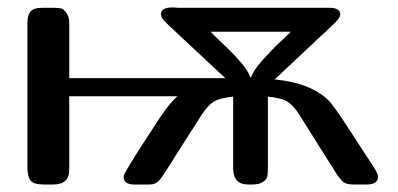

<svg xmlns="http://www.w3.org/2000/svg" viewBox="-20 -493 1064 513"><path d="M53.2 -47.9V-432.1Q53.2 -451.2 61 -461.7Q68.8 -472.2 94.2 -472.2H121.1Q134.3 -472.2 142.1 -470.7Q149.9 -469.2 157.5 -458.7Q165 -448.2 165 -429.2V-284.2H582Q421.9 -433.1 418 -438Q410.2 -446.8 410.2 -455.1Q410.2 -473.1 440.9 -473.1H442.9Q444.8 -473.1 449 -472.7Q453.1 -472.2 455.1 -472.2H860.8Q888.7 -472.2 889.2 -454.1Q889.2 -445.3 872.1 -429.2Q868.2 -425.3 713.9 -280.8Q804.7 -272 852.1 -230Q856.9 -226.1 861.1 -221.4Q865.2 -216.8 871.1 -208.5Q877 -200.2 882.6 -192.6Q888.2 -185.1 898.7 -168.9Q909.2 -152.8 918.7 -138.4Q928.2 -124 945.6 -96.9Q962.9 -69.8 979 -45.9Q990.2 -27.8 990.2 -21Q990.2 0 959 0H925.8Q905.8 0 897.9 -6.1Q890.1 -12.2 878.9 -28.8L778.8 -188Q764.6 -210 749.3 -220.5Q733.9 -231 695.8 -234.9V-44.9Q695.8 -29.8 694.3 -22Q692.9 -14.2 682.9 -7.1Q672.9 0 652.8 0H643.1Q603 0 603 -43V-234.9Q565.9 -231 550.5 -220.9Q535.2 -210.9 520 -188Q492.2 -144 454.1 -85Q416 -22.9 406 -11.5Q396 0 379.9 0H338.9Q310.1 0 310.1 -21Q310.1 -29.8 376 -130.9Q392.1 -154.8 400.9 -168.9Q430.7 -215.8 454.1 -235.8H165V-39.1Q165 0 122.1 0H97.2Q69.3 0 61.3 -11Q53.2 -22 53.2 -47.9ZM543 -408.2Q550.8 -399.4 579.3 -372.3Q607.9 -345.2 626 -323.5Q644 -301.8 649.9 -284.2Q652.8 -293.9 660.9 -306.4Q668.9 -318.8 682.4 -333.5Q695.8 -348.1 706.3 -359.1Q716.8 -370.1 733.9 -386Q751 -401.9 756.8 -408.2Z"/></svg>

Font: CMU Sans Serif Demi Condensed
Style: DemiCondensed
Weight: 600
Width: 3
Version: Version 0.7.0